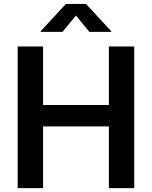

<svg xmlns="http://www.w3.org/2000/svg" viewBox="-20 -966 780 986"><path d="M70.8 0V-727.5H201.2V-426.8H539.1V-727.5H669.4V0H539.1V-316.9H201.2V0ZM300.8 -802.2H189V-805.7L318.4 -945.8H421.4L551.3 -805.7V-802.2H439L370.1 -886.2Z"/></svg>

Font: Inter 17pt SemiBold
Style: Regular
Weight: 600
Version: Version 4.001;git-66647c0bb